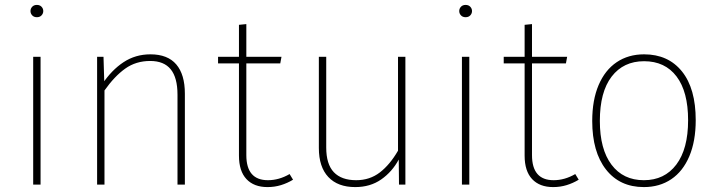

<svg xmlns="http://www.w3.org/2000/svg" viewBox="-20 -751 2920 781"><path d="M145 -520V0H115V-520ZM130 -731Q142 -731 149 -723.5Q156 -716 156 -706Q156 -696 149 -688.5Q142 -681 130 -681Q118 -681 111 -688.5Q104 -696 104 -706Q104 -716 111 -723.5Q118 -731 130 -731Z M592 -530Q662 -530 697 -489Q732 -448 732 -370V0H702V-366Q702 -435 674.5 -469Q647 -503 591 -503Q533 -503 489.5 -472Q446 -441 405 -383L396 -409Q434 -466 482.5 -498Q531 -530 592 -530ZM401 -520 405 -389V0H375V-520Z M982 -120Q982 -69 1004 -43.5Q1026 -18 1070 -18Q1115 -18 1158 -43L1172 -20Q1149 -6 1123 2Q1097 10 1068 10Q1013 10 982.5 -22.5Q952 -55 952 -118V-650L982 -653ZM1125 -520 1120 -493H867V-520Z M1629 -520V0H1603L1602 -102Q1575 -52 1530.5 -21Q1486 10 1425 10Q1354 10 1315.5 -31Q1277 -72 1277 -149V-520H1307V-151Q1307 -83 1338 -50.5Q1369 -18 1429 -18Q1484 -18 1525 -49.5Q1566 -81 1599 -138V-520Z M1889 -520V0H1859V-520ZM1874 -731Q1886 -731 1893 -723.5Q1900 -716 1900 -706Q1900 -696 1893 -688.5Q1886 -681 1874 -681Q1862 -681 1855 -688.5Q1848 -696 1848 -706Q1848 -716 1855 -723.5Q1862 -731 1874 -731Z M2144 -120Q2144 -69 2166 -43.5Q2188 -18 2232 -18Q2277 -18 2320 -43L2334 -20Q2311 -6 2285 2Q2259 10 2230 10Q2175 10 2144.5 -22.5Q2114 -55 2114 -118V-650L2144 -653ZM2287 -520 2282 -493H2029V-520Z M2600 -530Q2698 -530 2754 -460.5Q2810 -391 2810 -262Q2810 -177 2784 -115.5Q2758 -54 2710.5 -22Q2663 10 2599 10Q2501 10 2445 -61.5Q2389 -133 2389 -259Q2389 -344 2415 -405Q2441 -466 2488.5 -498Q2536 -530 2600 -530ZM2600 -502Q2516 -502 2468 -439.5Q2420 -377 2420 -259Q2420 -144 2467.5 -81Q2515 -18 2599 -18Q2683 -18 2731 -81.5Q2779 -145 2779 -262Q2779 -378 2732 -440Q2685 -502 2600 -502Z"/></svg>

Font: Firava
Style: Regular
Weight: 400
Designer: Carrois Corporate & Edenspiekermann AG
Foundry: Greg Finn Gibson
Version: Version 5.000